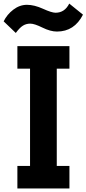

<svg xmlns="http://www.w3.org/2000/svg" viewBox="-74 -1016 480 1066"><path d="M-53.7 -897.5Q-35.2 -935.5 0 -962.4Q35.2 -989.3 75.7 -989.3Q116.2 -989.3 164.6 -967.3Q212.9 -945.3 234.4 -945.3Q285.2 -945.3 310.5 -996.1L386.7 -934.6Q338.9 -840.8 242.2 -840.8Q206.1 -840.8 161.6 -862.8Q117.2 -884.8 94.2 -884.8Q71.3 -884.8 53.2 -873.5Q35.2 -862.3 13.7 -833ZM22.5 30.3V-94.7H92.8V-634.8H22.5V-759.8H311.5V-634.8H241.2V-94.7H311.5V30.3Z"/></svg>

Font: GenEi M Gothic v2 Bold
Style: Regular
Weight: 700
Version: Version 2.0